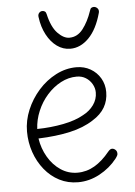

<svg xmlns="http://www.w3.org/2000/svg" viewBox="-56 -861 634 902"><g transform="rotate(-5 261.0 -410.0)"><path d="M276 -2Q228 -2 188 -22.5Q148 -43 118.5 -79.5Q89 -116 73 -162.5Q57 -209 57 -260Q57 -312 78 -362Q99 -412 135 -452.5Q171 -493 217.5 -517Q264 -541 314 -541Q351 -541 380.5 -524Q410 -507 427 -478Q444 -449 444 -413Q444 -373 425.5 -341Q407 -309 368 -285Q322 -255 257 -240.5Q192 -226 108 -223Q115 -176 138.5 -135.5Q162 -95 198 -71Q234 -47 277 -47Q320 -47 357.5 -69Q395 -91 429 -133Q434 -139 438.5 -142Q443 -145 448 -145Q454 -145 459.5 -141.5Q465 -138 468 -133Q471 -128 471 -122Q472 -117 469 -111Q466 -105 460 -97Q427 -55 378 -28.5Q329 -2 276 -2ZM106 -268Q171 -269 229.5 -280.5Q288 -292 326 -314Q357 -330 376 -356.5Q395 -383 395 -415Q395 -436 384 -455Q373 -474 354.5 -485.5Q336 -497 312 -497Q273 -497 237 -478Q201 -459 172 -426.5Q143 -394 125.5 -352.5Q108 -311 106 -268ZM294 -630Q260 -630 231.5 -650.5Q203 -671 183.5 -707.5Q164 -744 158 -791Q156 -803 162.5 -810.5Q169 -818 178 -818Q185 -818 190 -814.5Q195 -811 197 -802Q211 -740 239 -711Q267 -682 294 -682Q332 -682 358 -715.5Q384 -749 401 -799Q404 -810 409 -813Q414 -816 420 -816Q430 -816 437.5 -808Q445 -800 442 -787Q421 -710 381.5 -670Q342 -630 294 -630Z"/></g></svg>

Font: Playpen Sans ExtraLight
Style: Regular
Weight: 250
Designer: Laura Meseguer, Veronika Burian, José Scaglione
Foundry: TypeTogether
Version: Version 1.001